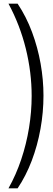

<svg xmlns="http://www.w3.org/2000/svg" viewBox="-20 -820 286 1040"><path d="M75.5 200H26Q67 127 95 43.5Q123 -40 137.2 -127.5Q151.5 -215 151.5 -300Q151.5 -428 119.8 -556.5Q88 -685 26 -800H75.5Q122.5 -729.5 153.5 -646.2Q184.5 -563 200 -475.2Q215.5 -387.5 215.5 -302Q215.5 -211.5 199.2 -121.5Q183 -31.5 151.8 50.8Q120.5 133 75.5 200Z"/></svg>

Font: Big Shoulders Text Thin Light
Style: Regular
Weight: 300
Version: Version 2.002